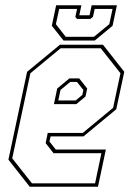

<svg xmlns="http://www.w3.org/2000/svg" viewBox="-20 -710 504 730"><path d="M371.5 -540 452.5 -437 422 -294.5 297.5 -191.5H172.5L168 -172L192 -141.5H382.5L352.5 0H93L12 -103L83 -437L208 -540ZM363 -526.5H210.5L95.5 -431.5L26.5 -108L101.5 -13H341.5L365.5 -127.5H183.5L153.5 -166L161.5 -204.5H294.5L410 -300L438 -431.5ZM281 -412 311.5 -373.5 305 -343 270 -314H185L197.5 -373.5L244 -412ZM272.5 -398.5H247L210 -368L201.5 -328H267.5L293 -349L297 -368ZM221.5 -556 177 -612 193.5 -690H289.5L281.5 -652H320.5L328.5 -690H424.5L408 -612L340.5 -556ZM230 -570H337L395.5 -618L408 -676H340L333.5 -646L323.5 -638H272.5L266.5 -646L273 -676H205L192.5 -618Z"/></svg>

Font: Tourney Condensed Thin
Style: Italic
Weight: 100
Width: 3
Italic angle: -12°
Designer: Tyler Finck
Foundry: Etcetera Type Co
Version: Version 1.010; ttfautohint (v1.8.3)